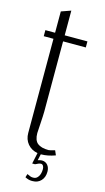

<svg xmlns="http://www.w3.org/2000/svg" viewBox="-133 -771 523 960"><g transform="rotate(15 128.5 -291.0)"><path d="M9.8 -600.1H60.1V-710.4L109.9 -728V-600.1H227.5V-568.8H109.9V-206.1Q109.9 -187 106.9 -141.8Q104 -96.7 104 -92.8Q104 -55.2 123 -40Q142.1 -24.9 180.2 -24.9Q186.5 -24.9 212.4 -32.7L222.7 -8.8Q183.1 5.4 150.4 5.4H148.4L141.1 38.1Q155.3 33.7 162.1 33.7Q180.7 33.7 191.9 46.9Q203.1 60.1 203.1 81.1Q203.1 109.9 186.5 127.7Q169.9 145.5 144 145.5H137.2Q122.6 145.5 104 136.2L109.4 118.2Q128.9 127.9 137.2 127.9H144Q158.2 127.9 168 113Q177.7 98.1 177.7 74.7Q177.7 64 173.3 57.4Q168.9 50.8 162.1 50.8Q155.3 50.8 148.9 53.7L133.3 61H118.7L130.9 3.9Q98.6 -2 79.3 -25.1Q60.1 -48.3 60.1 -81.1V-568.8H9.8Z"/></g></svg>

Font: Reswysokr
Style: Regular
Weight: 500
Version: Version 0.984